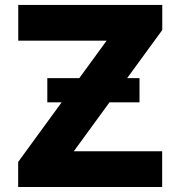

<svg xmlns="http://www.w3.org/2000/svg" viewBox="-20 -747 721 767"><path d="M52.6 0V-100.1L405.9 -584.5H52.9V-727.3H628.2V-627.1L274.9 -142.8H627.8V0ZM169 -338.1V-435H537.3V-338.1Z"/></svg>

Font: Inter UI Extra Bold
Style: Regular
Weight: 800
Designer: Rasmus Andersson
Foundry: rsms
Version: 3.2;8d6f07862